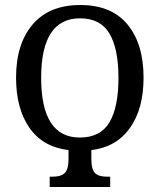

<svg xmlns="http://www.w3.org/2000/svg" viewBox="-20 -745 637 765"><path d="M178 -41H190Q223 -41 238 -55.5Q253 -70 253 -113V-147Q151 -159 97.5 -235.5Q44 -312 44 -436Q44 -570 110 -647.5Q176 -725 300 -725Q424 -725 488 -647.5Q552 -570 552 -435Q552 -312 498 -235.5Q444 -159 344 -147V-113Q344 -70 358.5 -55.5Q373 -41 407 -41H419V0H178ZM452 -435Q452 -551 416 -611.5Q380 -672 299 -672Q144 -672 144 -435Q144 -197 298 -197Q380 -197 416 -257.5Q452 -318 452 -435Z"/></svg>

Font: Noto Serif Cond
Style: Regular
Weight: 400
Width: 3
Designer: Monotype Design Team
Foundry: Monotype Imaging Inc.
Version: Version 1.001